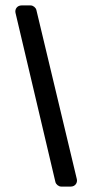

<svg xmlns="http://www.w3.org/2000/svg" viewBox="-20 -687 340 707"><path d="M263 -27 114 -650C112 -659 102 -667 93 -667H59C44 -667 34 -654 37 -640L184 -17C186 -8 196 0 205 0H241C256 0 266 -13 263 -27Z"/></svg>

Font: DIN Rundschrift
Style: Breit
Weight: 400
Width: 7
Version: Version 1.027